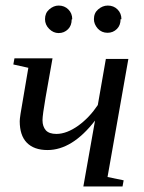

<svg xmlns="http://www.w3.org/2000/svg" viewBox="-20 -669 517 691"><path d="M133 -237V-236Q133 -214 145 -200Q157 -187 183 -187Q220 -187 262 -217Q302 -246 332 -291L361 -457H442L367 -32L425 -20L421 2H280L322 -235Q240 -129 151 -129Q102 -129 76 -156Q51 -182 51 -233Q51 -240 54 -260Q61 -303 82 -425L28 -437L32 -459H169L144 -318Q133 -254 133 -237ZM417 -600H414Q414 -578 401 -565Q387 -551 367 -551Q346 -551 332 -566Q318 -582 318 -600Q318 -622 333 -635Q349 -649 368 -649Q389 -649 403 -635Q417 -621 417 -600ZM240 -600 238 -599Q238 -577 225 -564Q211 -550 191 -550Q172 -550 157 -565Q142 -580 142 -600Q142 -622 157 -635Q173 -649 191 -649Q212 -649 226 -635Q240 -621 240 -600Z"/></svg>

Font: Libra Serif Modern
Style: Italic
Weight: 400
Italic angle: -12°
Designer: Stefan Peev, Context Ltd
Foundry: Stefan Peev, Context Ltd
Version: Version 1.000